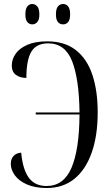

<svg xmlns="http://www.w3.org/2000/svg" viewBox="-20 -931 553 961"><path d="M296 -809Q280 -809 270 -820.5Q260 -832 260 -859Q260 -887 270 -899Q280 -911 296 -911Q311 -911 321 -899Q331 -887 331 -859Q331 -832 321 -820.5Q311 -809 296 -809ZM141 -809Q127 -809 117 -820.5Q107 -832 107 -859Q107 -887 117 -899Q127 -911 141 -911Q156 -911 166.5 -899Q177 -887 177 -859Q177 -832 166.5 -820.5Q156 -809 141 -809ZM214 10Q155 10 114.5 -8Q74 -26 54 -54Q34 -82 34 -111Q34 -135 47.5 -150Q61 -165 86 -167Q94 -82 124.5 -41Q155 0 213 0Q299 0 338 -91.5Q377 -183 378 -358H159V-368H378Q376 -535 341 -624.5Q306 -714 221 -714Q162 -714 137 -672.5Q112 -631 112 -541Q81 -541 60 -556Q39 -571 39 -603Q39 -634 58 -661.5Q77 -689 116.5 -706.5Q156 -724 217 -724Q304 -724 360 -680Q416 -636 442.5 -556Q469 -476 469 -369Q469 -252 439 -167Q409 -82 352.5 -36Q296 10 214 10Z"/></svg>

Font: Noto Serif Display ExtraCondensed
Style: Regular
Weight: 400
Width: 2
Designer: Monotype Design Team
Foundry: Monotype Imaging Inc.
Version: Version 2.009